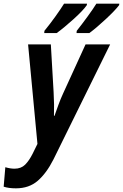

<svg xmlns="http://www.w3.org/2000/svg" viewBox="-97 -786 670 1046"><path d="M212 -606Q252 -635 304 -682Q356 -729 376 -758L377 -766H252Q234 -737 205 -696.5Q176 -656 145 -618L144 -606ZM390 -606Q428 -634 479.5 -682Q531 -730 552 -758L553 -766H428Q410 -737 380.5 -696.5Q351 -656 321 -618L320 -606ZM194 83 503 -544H369L246 -275Q233 -247 221 -214Q209 -181 200 -155H197Q198 -183 197.5 -218Q197 -253 195 -285L180 -544H56L107 -2L81 51Q62 89 40 111Q18 133 -18 133Q-41 133 -68 125L-77 231Q-50 240 -10 240Q61 240 108.5 199Q156 158 194 83Z"/></svg>

Font: Noto Sans UI SemiCondensed
Style: Bold Italic
Weight: 700
Width: 4
Designer: Monotype Design Team
Foundry: Monotype Imaging Inc.
Version: 1.001